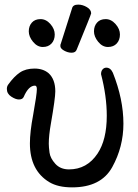

<svg xmlns="http://www.w3.org/2000/svg" viewBox="-20 -790 598 834"><path d="M293 23.9Q231.9 23.9 193.8 1Q109.9 -49.8 109.9 -167Q109.9 -216.8 124 -291Q140.1 -380.9 140.1 -402.8Q140.1 -418 131.8 -418Q104 -418 83 -369.1Q78.1 -357.9 62 -357.9Q47.9 -357.9 28.8 -370.4Q9.8 -382.8 9.8 -403.8Q9.8 -414.1 15.1 -421.9Q41 -458 66.4 -475.1Q91.8 -492.2 129.9 -492.2Q167 -492.2 190.9 -472.2Q220.2 -445.8 220.2 -393.1Q220.2 -362.8 201.2 -253.9Q191.9 -201.2 191.9 -166Q191.9 -151.9 195.1 -127.4Q198.2 -103 220.2 -78.6Q242.2 -54.2 279.8 -54.2Q357.9 -54.2 403.8 -123Q443.8 -183.1 443.8 -287.1Q443.8 -372.1 418.9 -467.8Q418.9 -481 425.5 -488.5Q432.1 -496.1 441.9 -496.1Q460 -496.1 470.2 -474.1Q516.1 -358.9 516.1 -252.9Q516.1 -151.9 467.5 -64Q418.9 23.9 293 23.9ZM203.9 -601.1Q189.9 -585.9 166 -585.9Q142.1 -585.9 123.5 -608.4Q105 -630.9 105 -653.8Q105 -676.8 118.4 -691.9Q131.8 -707 156 -707Q180.2 -707 199 -685.5Q217.8 -664.1 217.8 -640.1Q217.8 -616.2 203.9 -601.1ZM487.1 -601.1Q473.1 -585.9 449 -585.9Q424.8 -585.9 406.5 -608.4Q388.2 -630.9 388.2 -653.8Q388.2 -676.8 401.6 -691.9Q415 -707 439 -707Q462.9 -707 481.9 -685.5Q501 -664.1 501 -640.1Q501 -616.2 487.1 -601.1ZM291 -561Q274.9 -561 258.5 -570.1Q242.2 -579.1 242.2 -589.8Q242.2 -598.1 244.1 -600.1L293 -753.9Q296.9 -770 319.8 -770Q338.9 -770 357.4 -759Q376 -748 376 -731.9Q376 -728 313 -574.2Q308.1 -561 291 -561Z"/></svg>

Font: LXGW WenKai Screen
Style: Regular
Weight: 400
Designer: LXGW / Fontworks Inc.
Foundry: LXGW / Fontworks Inc.
Version: Version 1.510;January 18,2025